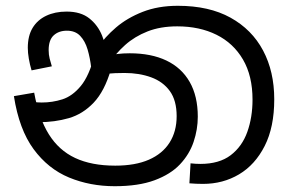

<svg xmlns="http://www.w3.org/2000/svg" viewBox="-20 -632 1003 663"><path d="M376 11Q291 11 218.5 -19Q146 -49 96 -117Q46 -185 28 -300L98 -312Q114 -224 148.5 -168.5Q183 -113 239.5 -86.5Q296 -60 378 -60Q447 -60 494 -80.5Q541 -101 565.5 -139.5Q590 -178 590 -231Q590 -285 566.5 -317.5Q543 -350 502 -365Q461 -380 410 -380Q376 -380 350 -377.5Q324 -375 298 -368L303 -420Q322 -429 352 -438.5Q382 -448 428 -448Q502 -448 554.5 -423Q607 -398 635 -349Q663 -300 663 -229Q663 -185 648.5 -142Q634 -99 601.5 -64.5Q569 -30 513.5 -9.5Q458 11 376 11ZM681 3Q668 3 657.5 2.5Q647 2 634 1L638 -68Q644 -67 655.5 -66.5Q667 -66 672 -66Q737 -66 776.5 -96Q816 -126 834 -176.5Q852 -227 852 -288Q852 -370 819 -426.5Q786 -483 727.5 -512Q669 -541 592 -541Q534 -541 489.5 -523.5Q445 -506 412 -476.5Q379 -447 355 -410L363 -392Q341 -317 303.5 -277.5Q266 -238 217.5 -224Q169 -210 113 -210Q103 -210 87.5 -212.5Q72 -215 60 -221L61 -286Q75 -282 93.5 -280Q112 -278 124 -278Q161 -278 195.5 -289Q230 -300 259 -335Q288 -370 307 -443L317 -467Q342 -504 380.5 -537Q419 -570 472.5 -591Q526 -612 594 -612Q702 -612 776 -571Q850 -530 888.5 -457.5Q927 -385 927 -289Q927 -193 894 -128Q861 -63 805.5 -30Q750 3 681 3ZM210 -592Q259 -592 288.5 -568.5Q318 -545 332.5 -509Q347 -473 350 -434L295 -398Q291 -432 282.5 -461Q274 -490 257 -508Q240 -526 211 -526Q183 -526 165.5 -510Q148 -494 148 -459Q148 -443 151.5 -429.5Q155 -416 159 -403L89 -389Q83 -409 79.5 -429.5Q76 -450 76 -467Q76 -508 92.5 -535.5Q109 -563 139.5 -577.5Q170 -592 210 -592Z"/></svg>

Font: hexsinhala15
Style: Book
Weight: 400
Designer: Jelle Bosma - Monotype Design Team
Foundry: Monotype Imaging Inc.
Version: Version 2.003